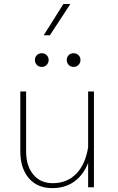

<svg xmlns="http://www.w3.org/2000/svg" viewBox="-20 -945 595 969"><path d="M299.8 -924.8 200.7 -767.1H231.9L335 -924.8ZM156.2 -642.1Q156.2 -627.9 165.8 -617.7Q175.3 -607.4 190.4 -607.4Q206.1 -607.4 215.8 -617.7Q225.6 -627.9 225.6 -642.1Q225.6 -656.2 215.8 -666.3Q206.1 -676.3 190.4 -676.3Q175.3 -676.3 165.8 -666.3Q156.2 -656.2 156.2 -642.1ZM316.9 -642.1Q316.9 -627.9 326.4 -617.7Q335.9 -607.4 351.1 -607.4Q366.7 -607.4 376.5 -617.7Q386.2 -627.9 386.2 -642.1Q386.2 -656.2 376.5 -666.3Q366.7 -676.3 351.1 -676.3Q335.9 -676.3 326.4 -666.3Q316.9 -656.2 316.9 -642.1ZM454.1 -483.4H424.8V-151.4V0H454.1ZM82.5 -181.2Q82.5 -96.7 125.2 -46.1Q168 4.4 244.1 4.4Q325.7 4.4 377.4 -47.9Q429.2 -100.1 444.3 -197.8L424.8 -202.1Q411.1 -115.2 364.7 -67.9Q318.4 -20.5 246.1 -20.5Q183.6 -20.5 147.7 -64.5Q111.8 -108.4 111.8 -180.2V-483.4H82.5Z"/></svg>

Font: Estedad-FD VF
Style: Regular
Weight: 100
Designer: Amin Abedi
Version: Version 7.3